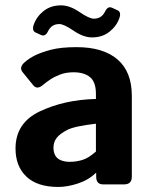

<svg xmlns="http://www.w3.org/2000/svg" viewBox="-20 -702 588 731"><path d="M115.7 -578.1Q100.6 -585 108.4 -607.9Q119.1 -638.7 146.2 -660.2Q173.3 -681.6 212.4 -681.6Q245.6 -681.6 282.7 -656.2Q319.8 -630.9 336.9 -630.9Q352.1 -630.9 362.5 -637.5Q373 -644 380.4 -658.7Q390.6 -679.7 406.7 -672.4L427.2 -663.1Q442.4 -656.2 434.6 -633.3Q423.8 -602.5 396.7 -581.1Q369.6 -559.6 330.6 -559.6Q297.4 -559.6 260.3 -585Q223.1 -610.4 206.1 -610.4Q190.9 -610.4 180.4 -603.8Q169.9 -597.2 162.6 -582.5Q152.3 -561.5 136.2 -568.8ZM39.1 -136.7Q39.1 -234.4 132.3 -278.3Q225.6 -322.3 345.2 -325.2V-344.7Q345.2 -389.6 322.8 -408.2Q300.3 -426.8 260.3 -426.8Q231.9 -426.8 210.2 -418.7Q188.5 -410.6 172.6 -400.1Q156.7 -389.6 144 -378.9Q121.6 -359.4 106.9 -377L66.4 -426.8Q51.3 -445.3 73.7 -464.8Q90.8 -480 113.5 -491.2Q136.2 -502.4 173.8 -512.5Q211.4 -522.5 271.5 -522.5Q373 -522.5 427.5 -475.6Q481.9 -428.7 481.9 -337.4V-29.3Q481.9 0 452.6 0H372.6Q346.2 0 346.2 -29.3V-43.9H345.2Q316.4 -16.1 276.1 -3.2Q235.8 9.8 202.1 9.8Q122.1 9.8 80.6 -29.5Q39.1 -68.8 39.1 -136.7ZM183.6 -139.6Q183.6 -122.6 190.4 -110.1Q197.3 -97.7 211.9 -91.8Q226.6 -85.9 244.6 -85.9Q269.5 -85.9 293 -92.8Q316.4 -99.6 345.2 -125V-231Q263.2 -221.7 235.4 -207Q207.5 -192.4 195.6 -176.8Q183.6 -161.1 183.6 -139.6Z"/></svg>

Font: Istok
Style: Bold
Weight: 700
Designer: Andrey V. Panov
Foundry: Andrey V. Panov
Version: Version 1.0.1